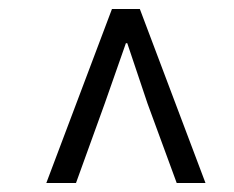

<svg xmlns="http://www.w3.org/2000/svg" viewBox="-20 -690 520 427"><path d="M229 -670 83 -283H149L213 -460L260 -594H263L308 -460L373 -283H437L291 -670Z"/></svg>

Font: Cambridge Sans Italic
Style: Regular
Weight: 400
Italic angle: -11°
Version: Version 2.000;PS 002.000;hotconv 1.0.88;makeotf.lib2.5.64775